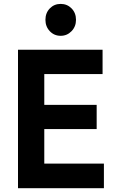

<svg xmlns="http://www.w3.org/2000/svg" viewBox="-20 -988 603 1008"><path d="M74.5 0V-727H518.5V-599H212.5V-437.5H487.5V-310.5H212.5V-129H525.5V0ZM298.5 -800Q264.5 -800 241.5 -824.2Q218.5 -848.5 218.5 -884Q218.5 -920 241.5 -943.8Q264.5 -967.5 298.5 -967.5Q332.5 -967.5 355.8 -943.8Q379 -920 379 -884Q379 -848.5 355.5 -824.2Q332 -800 298.5 -800Z"/></svg>

Font: Spline Sans SemiBold
Style: Regular
Weight: 600
Designer: Eben Sorkin, Mirko Velimirovic
Foundry: Sorkin Type
Version: Version 1.000; ttfautohint (v1.8.3)